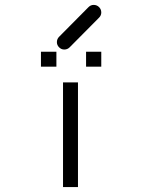

<svg xmlns="http://www.w3.org/2000/svg" viewBox="-20 -812 580 783"><path d="M237 -476H298V-49H237ZM147 -601H210V-540H147ZM331 -601H393V-540H331ZM212 -640Q212 -653 221 -662L341 -783Q350 -792 362 -792Q375 -792 384 -783Q393 -774 393 -761Q393 -749 384 -740L264 -619Q255 -610 242 -610Q230 -610 221 -619Q212 -628 212 -640Z"/></svg>

Font: ibm3270
Style: Regular
Weight: 400
Monospace: yes
Version: Version 2.0.3